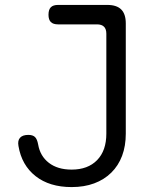

<svg xmlns="http://www.w3.org/2000/svg" viewBox="-20 -750 640 780"><path d="M55 -157Q51 -179 61.5 -190.5Q72 -202 95 -202Q113 -202 122 -193.5Q131 -185 135 -163Q143 -116 178.5 -88.5Q214 -61 271 -61Q337 -61 374.5 -99.5Q412 -138 412 -207V-613Q412 -632 402.5 -641.5Q393 -651 374 -651H216Q196 -651 186.5 -660.5Q177 -670 177 -690Q177 -711 186.5 -720.5Q196 -730 216 -730H416Q454 -730 472.5 -711.5Q491 -693 491 -655V-207Q491 -157 476 -117Q461 -77 432 -48.5Q403 -20 362.5 -5Q322 10 271 10Q181 10 124.5 -34.5Q68 -79 55 -157Z"/></svg>

Font: Maple Mono Normal NL Light
Style: Regular
Weight: 300
Monospace: yes
Designer: subframe7536
Version: Version 7.000